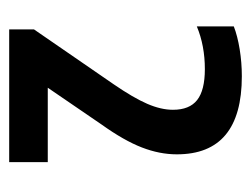

<svg xmlns="http://www.w3.org/2000/svg" viewBox="-84 -394 546 418"><g transform="rotate(90 189.0 -185.0)"><path d="M333 -16V68H44V14L163.5 -159.5Q193 -202.5 206 -232.5Q219 -262.5 219 -288.5Q219 -324.5 197.8 -341.2Q176.5 -358 130.5 -358Q79.5 -358 37.5 -340.5V-421Q58 -429 87.2 -433.8Q116.5 -438.5 146 -438.5Q316 -438.5 316 -297Q316 -259.5 301 -220.8Q286 -182 251 -133L171 -16Z"/></g></svg>

Font: Encode Sans Condensed SemiBold
Style: Regular
Weight: 600
Width: 3
Designer: Multiple Designers
Foundry: Impallari Type
Version: Version 2.000